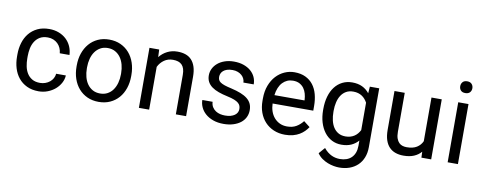

<svg xmlns="http://www.w3.org/2000/svg" viewBox="-73 -1088 4192 1664"><g transform="rotate(10 2023.0 -256.5)"><path d="M280.3 -64Q304.2 -64 326.2 -71.8Q348.1 -79.6 365 -93.3Q381.8 -106.9 392.3 -125.7Q402.8 -144.5 404.8 -166.5H490.2Q488.3 -131.3 470.9 -99.4Q453.6 -67.4 425.3 -43.2Q397 -19 359.6 -4.6Q322.3 9.8 280.3 9.8Q220.7 9.8 176.5 -11.5Q132.3 -32.7 103 -68.8Q73.7 -105 59.3 -152.8Q44.9 -200.7 44.9 -253.9V-274.4Q44.9 -327.6 59.3 -375.5Q73.7 -423.3 103 -459.5Q132.3 -495.6 176.3 -516.8Q220.2 -538.1 279.8 -538.1Q326.2 -538.1 364 -523.4Q401.9 -508.8 429.4 -483.2Q457 -457.5 472.7 -422.4Q488.3 -387.2 490.2 -346.7H404.8Q402.8 -371.1 393.3 -392.3Q383.8 -413.6 367.7 -429.4Q351.6 -445.3 329.3 -454.6Q307.1 -463.9 279.8 -463.9Q237.8 -463.9 210.2 -447.3Q182.6 -430.7 165.8 -403.6Q148.9 -376.5 142.1 -342.5Q135.3 -308.6 135.3 -274.4V-253.9Q135.3 -218.8 142.1 -184.8Q148.9 -150.9 165.5 -124Q182.1 -97.2 210 -80.6Q237.8 -64 280.3 -64Z M567.9 -269Q567.9 -326.7 584.7 -375.7Q601.6 -424.8 632.6 -460.9Q663.6 -497.1 708 -517.6Q752.4 -538.1 807.6 -538.1Q863.8 -538.1 908.4 -517.6Q953.1 -497.1 984.4 -460.9Q1015.6 -424.8 1032.2 -375.7Q1048.8 -326.7 1048.8 -269V-258.3Q1048.8 -200.7 1032.2 -151.6Q1015.6 -102.5 984.4 -66.7Q953.1 -30.8 908.7 -10.5Q864.3 9.8 808.6 9.8Q752.9 9.8 708.5 -10.5Q664.1 -30.8 632.8 -66.7Q601.6 -102.5 584.7 -151.6Q567.9 -200.7 567.9 -258.3ZM658.7 -258.3Q658.7 -218.8 668 -183.6Q677.2 -148.4 696 -121.8Q714.8 -95.2 742.9 -79.6Q771 -64 808.6 -64Q845.7 -64 874 -79.6Q902.3 -95.2 920.9 -121.8Q939.5 -148.4 949 -183.6Q958.5 -218.8 958.5 -258.3V-269Q958.5 -308.1 949 -343.5Q939.5 -378.9 920.7 -405.5Q901.9 -432.1 873.5 -448Q845.2 -463.9 807.6 -463.9Q770.5 -463.9 742.7 -448Q714.8 -432.1 696 -405.5Q677.2 -378.9 668 -343.5Q658.7 -308.1 658.7 -269Z M1247.6 -528.3 1250.5 -461.9Q1278.8 -497.6 1318.8 -517.8Q1358.9 -538.1 1408.7 -538.1Q1447.3 -538.1 1478.5 -527.6Q1509.8 -517.1 1531.7 -493.9Q1553.7 -470.7 1565.7 -434.3Q1577.6 -397.9 1577.6 -346.2V0H1487.3V-347.2Q1487.3 -377.9 1480.5 -399.7Q1473.6 -421.4 1460.2 -435.1Q1446.8 -448.7 1427 -455.1Q1407.2 -461.4 1381.3 -461.4Q1337.4 -461.4 1304.2 -438Q1271 -414.6 1252.4 -376.5V0H1162.1V-528.3Z M2021.5 -140.1Q2021.5 -154.8 2017.1 -167.7Q2012.7 -180.7 1999.8 -192.1Q1986.8 -203.6 1962.9 -213.4Q1939 -223.1 1899.9 -231.4Q1856 -240.7 1820.8 -253.4Q1785.6 -266.1 1761 -283.9Q1736.3 -301.8 1723.1 -326.2Q1710 -350.6 1710 -383.3Q1710 -414.6 1723.9 -442.6Q1737.8 -470.7 1763.2 -491.9Q1788.6 -513.2 1824.7 -525.6Q1860.8 -538.1 1905.3 -538.1Q1952.6 -538.1 1990 -525.1Q2027.3 -512.2 2053.5 -489.7Q2079.6 -467.3 2093.3 -437.3Q2106.9 -407.2 2106.9 -373H2016.1Q2016.1 -389.2 2008.8 -405.5Q2001.5 -421.9 1987.3 -434.8Q1973.1 -447.8 1952.6 -455.8Q1932.1 -463.9 1905.3 -463.9Q1877 -463.9 1857.2 -457.3Q1837.4 -450.7 1824.7 -439.7Q1812 -428.7 1806.2 -414.8Q1800.3 -400.9 1800.3 -386.2Q1800.3 -371.6 1805.2 -359.9Q1810.1 -348.1 1823.7 -338.6Q1837.4 -329.1 1861.1 -321Q1884.8 -313 1922.4 -304.7Q1970.7 -293.5 2006.3 -279.3Q2042 -265.1 2065.4 -246.3Q2088.9 -227.5 2100.3 -203.1Q2111.8 -178.7 2111.8 -146.5Q2111.8 -111.8 2097.4 -83Q2083 -54.2 2056.2 -33.7Q2029.3 -13.2 1991.7 -1.7Q1954.1 9.8 1908.2 9.8Q1855.5 9.8 1815.2 -4.9Q1774.9 -19.5 1747.6 -43.7Q1720.2 -67.9 1706.1 -98.9Q1691.9 -129.9 1691.9 -162.6H1782.2Q1783.7 -134.8 1795.7 -116Q1807.6 -97.2 1825.7 -85.4Q1843.8 -73.7 1865.2 -68.8Q1886.7 -64 1908.2 -64Q1936 -64 1957 -69.8Q1978 -75.7 1992.4 -85.9Q2006.8 -96.2 2014.2 -110.1Q2021.5 -124 2021.5 -140.1Z M2448.7 9.8Q2393.6 9.8 2348.9 -9.3Q2304.2 -28.3 2272.5 -62.3Q2240.7 -96.2 2223.6 -143.1Q2206.5 -189.9 2206.5 -245.6V-266.1Q2206.5 -330.6 2225.8 -381.3Q2245.1 -432.1 2277.3 -466.8Q2309.6 -501.5 2351.1 -519.8Q2392.6 -538.1 2437.5 -538.1Q2494.1 -538.1 2535.2 -518.3Q2576.2 -498.5 2602.8 -463.9Q2629.4 -429.2 2642.1 -381.8Q2654.8 -334.5 2654.8 -278.8V-238.3H2296.9Q2297.9 -201.7 2308.8 -169.9Q2319.8 -138.2 2340.1 -114.7Q2360.4 -91.3 2388.9 -77.6Q2417.5 -64 2453.6 -64Q2501.5 -64 2534.7 -83.5Q2567.9 -103 2592.8 -135.3L2647.9 -92.3Q2635.3 -72.8 2617.2 -54.4Q2599.1 -36.1 2575 -21.7Q2550.8 -7.3 2519.5 1.2Q2488.3 9.8 2448.7 9.8ZM2437.5 -463.9Q2410.2 -463.9 2387.2 -453.9Q2364.3 -443.8 2346.2 -424.8Q2328.1 -405.8 2316.2 -377.4Q2304.2 -349.1 2299.8 -312.5H2564.5V-319.3Q2563 -345.7 2555.9 -371.6Q2548.8 -397.5 2533.9 -418Q2519 -438.5 2495.6 -451.2Q2472.2 -463.9 2437.5 -463.9Z M2737.8 -268.6Q2737.8 -329.1 2752.2 -378.7Q2766.6 -428.2 2793.7 -463.6Q2820.8 -499 2859.4 -518.6Q2897.9 -538.1 2946.3 -538.1Q2996.6 -538.1 3033.7 -520.5Q3070.8 -502.9 3097.2 -469.7L3101.6 -528.3H3184.1V-11.2Q3184.1 41 3167.7 81.8Q3151.4 122.6 3121.6 150.6Q3091.8 178.7 3050.8 193.4Q3009.8 208 2960 208Q2939.5 208 2912.8 203.4Q2886.2 198.7 2859.1 188.2Q2832 177.7 2807.1 160.2Q2782.2 142.6 2764.6 116.7L2811.5 62.5Q2828.1 83 2845.7 96.7Q2863.3 110.4 2881.1 118.7Q2898.9 127 2917.2 130.6Q2935.5 134.3 2953.6 134.3Q2985.4 134.3 3011.2 125.2Q3037.1 116.2 3055.4 98.1Q3073.7 80.1 3083.5 54Q3093.3 27.8 3093.3 -6.8V-52.7Q3066.9 -22.5 3030.5 -6.3Q2994.1 9.8 2945.3 9.8Q2897.9 9.8 2859.6 -10.3Q2821.3 -30.3 2794.2 -66.2Q2767.1 -102.1 2752.4 -151.1Q2737.8 -200.2 2737.8 -258.3ZM2828.6 -258.3Q2828.6 -218.8 2836.7 -183.8Q2844.7 -148.9 2861.6 -123Q2878.4 -97.2 2904.8 -82Q2931.2 -66.9 2967.8 -66.9Q2991.7 -66.9 3011 -72.8Q3030.3 -78.6 3045.7 -88.9Q3061 -99.1 3072.8 -113.3Q3084.5 -127.4 3093.3 -144.5V-385.7Q3084.5 -401.9 3072.8 -415.8Q3061 -429.7 3045.7 -439.9Q3030.3 -450.2 3011.2 -455.8Q2992.2 -461.4 2968.8 -461.4Q2931.6 -461.4 2905.3 -446Q2878.9 -430.7 2861.8 -404.3Q2844.7 -377.9 2836.7 -343Q2828.6 -308.1 2828.6 -268.6Z M3646.5 -52.2Q3621.6 -22.9 3583.5 -6.6Q3545.4 9.8 3491.7 9.8Q3452.6 9.8 3420.9 -1.2Q3389.2 -12.2 3366.2 -35.9Q3343.3 -59.6 3330.8 -96.9Q3318.4 -134.3 3318.4 -187V-528.3H3408.7V-186Q3408.7 -150.4 3417 -127.2Q3425.3 -104 3439 -90.6Q3452.6 -77.1 3470.2 -72Q3487.8 -66.9 3506.3 -66.9Q3561.5 -66.9 3595 -87.9Q3628.4 -108.9 3644 -144V-528.3H3734.4V0H3648.4Z M3969.7 0H3879.4V-528.3H3969.7ZM3872.1 -668.5Q3872.1 -690.4 3885.5 -705.6Q3898.9 -720.7 3925.3 -720.7Q3951.7 -720.7 3965.3 -705.6Q3979 -690.4 3979 -668.5Q3979 -646.5 3965.3 -631.8Q3951.7 -617.2 3925.3 -617.2Q3898.9 -617.2 3885.5 -631.8Q3872.1 -646.5 3872.1 -668.5Z"/></g></svg>

Font: Nahid FD
Style: FD
Weight: 400
Foundry: DejaVu fonts team - Redesigned by Saber Rastikerdar
Version: Version 0.3.0